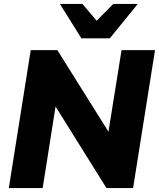

<svg xmlns="http://www.w3.org/2000/svg" viewBox="-20 -961 812 981"><path d="M25 0 137 -705H273L558 -250L530 -262L601 -705H772L660 0H524L240 -455L268 -443L198 0ZM396 -765 286 -941H401L474 -855L559 -941H684L541 -765Z"/></svg>

Font: Mulish ExtraLight Black
Style: Italic
Weight: 900
Italic angle: -9°
Version: Version 3.603